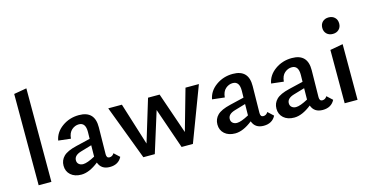

<svg xmlns="http://www.w3.org/2000/svg" viewBox="-74 -1070 2763 1426"><g transform="rotate(-15 1308.0 -356.5)"><path d="M79 0V-702L177 -719V0Z M677 -86 719 -47Q692 6 626 6Q560 6 540 -51Q468 6 407 6Q356 6 325.5 -21Q295 -48 295 -92Q295 -134 324 -163Q353 -192 425 -209L534 -235L535 -287Q536 -360 484 -360Q454 -360 429 -338.5Q404 -317 400 -272L305 -283Q316 -345 372.5 -385.5Q429 -426 502 -426Q624 -426 622 -300L619 -94Q619 -64 641 -64Q664 -64 677 -86ZM440 -66Q471 -66 532 -99V-111L533 -186L448 -161Q394 -145 394 -107Q394 -88 407 -77Q420 -66 440 -66Z M1320 -418H1423L1265 0H1178L1070 -313L972 0H884L726 -418H831L933 -92L1032 -418H1121L1230 -101Z M1860 -86 1902 -47Q1875 6 1809 6Q1743 6 1723 -51Q1651 6 1590 6Q1539 6 1508.5 -21Q1478 -48 1478 -92Q1478 -134 1507 -163Q1536 -192 1608 -209L1717 -235L1718 -287Q1719 -360 1667 -360Q1637 -360 1612 -338.5Q1587 -317 1583 -272L1488 -283Q1499 -345 1555.5 -385.5Q1612 -426 1685 -426Q1807 -426 1805 -300L1802 -94Q1802 -64 1824 -64Q1847 -64 1860 -86ZM1623 -66Q1654 -66 1715 -99V-111L1716 -186L1631 -161Q1577 -145 1577 -107Q1577 -88 1590 -77Q1603 -66 1623 -66Z M2314 -86 2356 -47Q2329 6 2263 6Q2197 6 2177 -51Q2105 6 2044 6Q1993 6 1962.5 -21Q1932 -48 1932 -92Q1932 -134 1961 -163Q1990 -192 2062 -209L2171 -235L2172 -287Q2173 -360 2121 -360Q2091 -360 2066 -338.5Q2041 -317 2037 -272L1942 -283Q1953 -345 2009.5 -385.5Q2066 -426 2139 -426Q2261 -426 2259 -300L2256 -94Q2256 -64 2278 -64Q2301 -64 2314 -86ZM2077 -66Q2108 -66 2169 -99V-111L2170 -186L2085 -161Q2031 -145 2031 -107Q2031 -88 2044 -77Q2057 -66 2077 -66Z M2416 -583Q2416 -612 2434 -629.5Q2452 -647 2481 -647Q2510 -647 2528 -629.5Q2546 -612 2546 -583Q2546 -555 2528 -537.5Q2510 -520 2481 -520Q2452 -520 2434 -537.5Q2416 -555 2416 -583ZM2432 0V-410L2531 -428V0Z"/></g></svg>

Font: EauTest Semibold
Style: Regular
Weight: 600
Designer: Christian Thalmann (Catharsis Fonts)
Version: Version 0.001;PS 000.001;hotconv 1.0.88;makeotf.lib2.5.64775